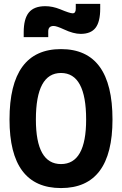

<svg xmlns="http://www.w3.org/2000/svg" viewBox="-20 -955 626 985"><path d="M293 9.8Q28.8 9.8 28.8 -341.8Q28.8 -703.1 293 -703.1Q557.1 -703.1 557.1 -341.8Q557.1 9.8 293 9.8ZM293 -113.3Q421.9 -113.3 421.9 -341.8Q421.9 -580.6 293 -580.6Q164.1 -580.6 164.1 -341.8Q164.1 -113.3 293 -113.3ZM101.6 -764.6V-789.1Q101.6 -858.9 128.2 -891.1Q154.8 -923.3 212.4 -923.3Q249 -923.3 288.1 -907.7Q338.4 -886.7 352.5 -886.7Q368.7 -886.7 368.7 -909.7V-935.1H494.1V-910.6Q494.1 -843.3 470.2 -812.3Q446.3 -781.2 394 -781.2Q356.9 -781.2 308.1 -804.2Q270 -821.8 255.4 -821.8Q227.5 -821.8 227.5 -793.9V-764.6Z"/></svg>

Font: Caskaydia Cove
Style: Bold
Weight: 700
Monospace: yes
Designer: Aaron Bell
Foundry: Saja Typeworks
Version: Version 4.300; ttfautohint (v1.8.3)